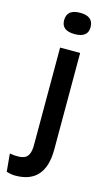

<svg xmlns="http://www.w3.org/2000/svg" viewBox="-166 -771 572 1009"><g transform="rotate(15 120.0 -266.5)"><path d="M29 191Q7 191 -19 183L-28 86Q30 96 56.5 81Q83 66 83 10V-520H192V5Q192 191 29 191ZM138 -608Q66 -608 66 -665Q66 -724 138 -724Q210 -724 210 -665Q210 -608 138 -608Z"/></g></svg>

Font: Bricolage Grotesque 10pt Medium
Style: Regular
Weight: 500
Designer: Mathieu Triay
Foundry: Atelier Triay
Version: Version 1.000; ttfautohint (v1.8.4.7-5d5b);gftools[0.9.32]